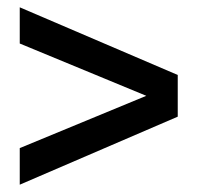

<svg xmlns="http://www.w3.org/2000/svg" viewBox="-20 -593 541 525"><path d="M34 -88V-188L380 -331L34 -474V-573L466 -388V-274Z"/></svg>

Font: Montserrat arm Medium
Style: Regular
Weight: 500
Designer: Julieta Ulanovsky
Foundry: Julieta Ulanovsky
Version: Version 6.000;PS 006.000;hotconv 1.0.88;makeotf.lib2.5.64775